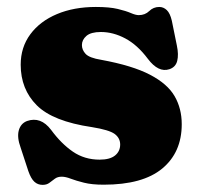

<svg xmlns="http://www.w3.org/2000/svg" viewBox="-20 -517 572 552"><path d="M270 -425Q241.5 -425 228.5 -413.8Q215.5 -402.5 215.5 -387.5Q215.5 -373.5 226.2 -362Q237 -350.5 271 -345Q361 -328.5 411.2 -302.2Q461.5 -276 482 -240.5Q502.5 -205 502.5 -160Q502.5 -79 446.5 -32.5Q390.5 14 278 14Q244 14 221.2 8.2Q198.5 2.5 183.5 -3.2Q168.5 -9 157.5 -9Q145.5 -9 137.8 -3.2Q130 2.5 122.2 8.5Q114.5 14.5 102.5 14.5Q88.5 14.5 78.8 5.5Q69 -3.5 61.5 -25L39.5 -92Q28.5 -122 34 -142Q39.5 -162 57.5 -169Q97 -183 127 -143.5Q156 -104 189.5 -81Q223 -58 266.5 -58Q296 -58 310.8 -70Q325.5 -82 325.5 -101.5Q325.5 -120 309.8 -131.8Q294 -143.5 244.5 -151.5Q132 -168 85.8 -214.2Q39.5 -260.5 39.5 -331Q39.5 -381 67.2 -418.5Q95 -456 143.8 -476.5Q192.5 -497 255.5 -497Q295 -497 318.8 -491.2Q342.5 -485.5 356.2 -479.5Q370 -473.5 379 -473.5Q397 -473.5 409 -485.2Q421 -497 438 -497Q450 -497 459.5 -488Q469 -479 474 -457.5L488.5 -386Q494 -360 489.5 -342Q485 -324 467 -318Q435.5 -307.5 405 -348Q375 -388 340.2 -406.5Q305.5 -425 270 -425Z"/></svg>

Font: Fraunces 9pt S050 Black
Style: Regular
Weight: 900
Version: Version 1.000; ttfautohint (v1.8.3)